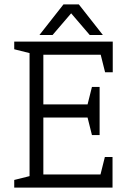

<svg xmlns="http://www.w3.org/2000/svg" viewBox="-20 -857 580 877"><path d="M115 -667H495V-607H178V-380H435V-320H178V-60H494V0H115ZM45 -667H125V-612L45 -632ZM45 0V-35L125 -55V0ZM494 -140V0H424L459 -140ZM495 -527H460L425 -667H495ZM435 -460V-320H365L400 -460ZM435 -240H400L365 -380H435ZM270 -837H340L450 -697H390ZM340 -837 220 -697H160L270 -837Z"/></svg>

Font: Epunda Slab Light
Style: Regular
Weight: 300
Designer: Simon Atzbach
Foundry: typofactur
Version: Version 1.102